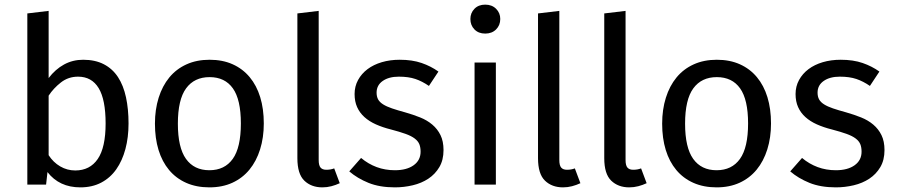

<svg xmlns="http://www.w3.org/2000/svg" viewBox="-20 -797 3880 829"><path d="M190 -460Q219 -498 256.5 -518.5Q294 -539 339 -539Q391 -539 428.5 -519.5Q466 -500 489.5 -464Q513 -428 524 -377Q535 -326 535 -264Q535 -204 521.5 -153.5Q508 -103 482 -66Q456 -29 417 -8.5Q378 12 327 12Q236 12 185 -54L179 0H98V-739L190 -750ZM305 -61Q368 -61 402 -110.5Q436 -160 436 -264Q436 -367 406 -416.5Q376 -466 317 -466Q275 -466 243 -441Q211 -416 190 -384V-127Q210 -96 240 -78.5Q270 -61 305 -61Z M1020 -264Q1020 -367 985.5 -415.5Q951 -464 885 -464Q819 -464 783.5 -415.5Q748 -367 748 -263Q748 -160 783 -111Q818 -62 884 -62Q950 -62 985 -111Q1020 -160 1020 -264ZM649 -263Q649 -324 665 -375Q681 -426 711 -462.5Q741 -499 785 -519Q829 -539 885 -539Q941 -539 984.5 -519.5Q1028 -500 1058 -464Q1088 -428 1103.5 -377.5Q1119 -327 1119 -264Q1119 -203 1103 -152Q1087 -101 1057 -64.5Q1027 -28 983.5 -8Q940 12 884 12Q828 12 784 -7.5Q740 -27 710 -63Q680 -99 664.5 -149.5Q649 -200 649 -263Z M1447 -6Q1430 2 1411 7Q1392 12 1372 12Q1324 12 1294 -17Q1264 -46 1264 -114V-739L1356 -750V-106Q1356 -83 1364 -73.5Q1372 -64 1389 -64Q1408 -64 1423 -70Z M1685 -62Q1736 -62 1766 -83.5Q1796 -105 1796 -142Q1796 -161 1790.5 -174.5Q1785 -188 1770.5 -199Q1756 -210 1731 -219Q1706 -228 1668 -238Q1632 -247 1603 -260Q1574 -273 1553.5 -291.5Q1533 -310 1522 -334.5Q1511 -359 1511 -391Q1511 -424 1526 -451.5Q1541 -479 1567 -498.5Q1593 -518 1628.5 -528.5Q1664 -539 1706 -539Q1760 -539 1800.5 -525Q1841 -511 1873 -488L1832 -426Q1803 -446 1773.5 -456Q1744 -466 1702 -466Q1659 -466 1632.5 -447.5Q1606 -429 1606 -397Q1606 -380 1612.5 -368Q1619 -356 1634 -346.5Q1649 -337 1672.5 -329Q1696 -321 1729 -312Q1764 -302 1794 -290Q1824 -278 1846.5 -259Q1869 -240 1882 -213.5Q1895 -187 1895 -149Q1895 -106 1877 -75.5Q1859 -45 1829.5 -25.5Q1800 -6 1762 3Q1724 12 1685 12Q1619 12 1571 -7.5Q1523 -27 1488 -57L1539 -115Q1570 -89 1606.5 -75.5Q1643 -62 1685 -62Z M2140 -715Q2140 -688 2122 -670Q2104 -652 2075 -652Q2046 -652 2028.5 -670Q2011 -688 2011 -715Q2011 -741 2028.5 -759Q2046 -777 2075 -777Q2104 -777 2122 -759Q2140 -741 2140 -715ZM2029 0V-527H2121V0Z M2486 -6Q2469 2 2450 7Q2431 12 2411 12Q2363 12 2333 -17Q2303 -46 2303 -114V-739L2395 -750V-106Q2395 -83 2403 -73.5Q2411 -64 2428 -64Q2447 -64 2462 -70Z M2772 -6Q2755 2 2736 7Q2717 12 2697 12Q2649 12 2619 -17Q2589 -46 2589 -114V-739L2681 -750V-106Q2681 -83 2689 -73.5Q2697 -64 2714 -64Q2733 -64 2748 -70Z M3210 -264Q3210 -367 3175.5 -415.5Q3141 -464 3075 -464Q3009 -464 2973.5 -415.5Q2938 -367 2938 -263Q2938 -160 2973 -111Q3008 -62 3074 -62Q3140 -62 3175 -111Q3210 -160 3210 -264ZM2839 -263Q2839 -324 2855 -375Q2871 -426 2901 -462.5Q2931 -499 2975 -519Q3019 -539 3075 -539Q3131 -539 3174.5 -519.5Q3218 -500 3248 -464Q3278 -428 3293.5 -377.5Q3309 -327 3309 -264Q3309 -203 3293 -152Q3277 -101 3247 -64.5Q3217 -28 3173.5 -8Q3130 12 3074 12Q3018 12 2974 -7.5Q2930 -27 2900 -63Q2870 -99 2854.5 -149.5Q2839 -200 2839 -263Z M3589 -62Q3640 -62 3670 -83.5Q3700 -105 3700 -142Q3700 -161 3694.5 -174.5Q3689 -188 3674.5 -199Q3660 -210 3635 -219Q3610 -228 3572 -238Q3536 -247 3507 -260Q3478 -273 3457.5 -291.5Q3437 -310 3426 -334.5Q3415 -359 3415 -391Q3415 -424 3430 -451.5Q3445 -479 3471 -498.5Q3497 -518 3532.5 -528.5Q3568 -539 3610 -539Q3664 -539 3704.5 -525Q3745 -511 3777 -488L3736 -426Q3707 -446 3677.5 -456Q3648 -466 3606 -466Q3563 -466 3536.5 -447.5Q3510 -429 3510 -397Q3510 -380 3516.5 -368Q3523 -356 3538 -346.5Q3553 -337 3576.5 -329Q3600 -321 3633 -312Q3668 -302 3698 -290Q3728 -278 3750.5 -259Q3773 -240 3786 -213.5Q3799 -187 3799 -149Q3799 -106 3781 -75.5Q3763 -45 3733.5 -25.5Q3704 -6 3666 3Q3628 12 3589 12Q3523 12 3475 -7.5Q3427 -27 3392 -57L3443 -115Q3474 -89 3510.5 -75.5Q3547 -62 3589 -62Z"/></svg>

Font: Feura Sans
Style: Regular
Weight: 400
Designer: Carrois Corporate & Edenspiekermann
Foundry: Carrois Corporate GbR & Edenspiekermann AG
Version: Version 1.001